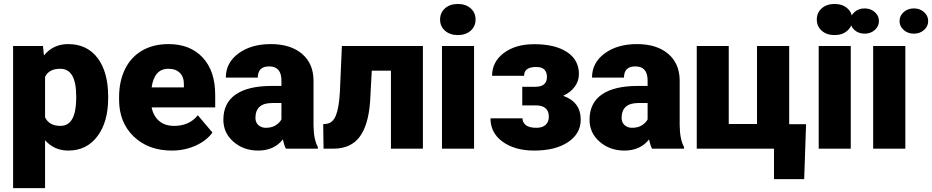

<svg xmlns="http://www.w3.org/2000/svg" viewBox="-20 -765 4796 988"><path d="M536.6 -260.3Q536.6 -137.2 481.2 -63.7Q425.8 9.8 331.5 9.8Q258.8 9.8 211.9 -43.5V203.1H47.4V-528.3H201.2L206.1 -479.5Q253.4 -538.1 330.6 -538.1Q428.2 -538.1 482.4 -466.1Q536.6 -394 536.6 -268.1ZM372.1 -270.5Q372.1 -411.1 290 -411.1Q231.4 -411.1 211.9 -369.1V-161.1Q233.4 -117.2 291 -117.2Q369.6 -117.2 372.1 -252.9Z M864.7 9.8Q743.2 9.8 668 -62.7Q592.8 -135.3 592.8 -251.5V-265.1Q592.8 -346.2 622.8 -408.2Q652.8 -470.2 710.4 -504.2Q768.1 -538.1 847.2 -538.1Q958.5 -538.1 1022.9 -469Q1087.4 -399.9 1087.4 -276.4V-212.4H760.3Q769 -168 798.8 -142.6Q828.6 -117.2 876 -117.2Q954.1 -117.2 998 -171.9L1073.2 -83Q1042.5 -40.5 986.1 -15.4Q929.7 9.8 864.7 9.8ZM846.2 -411.1Q773.9 -411.1 760.3 -315.4H926.3V-328.1Q927.2 -367.7 906.2 -389.4Q885.3 -411.1 846.2 -411.1Z M1451.2 0Q1442.4 -16.1 1435.5 -47.4Q1390.1 9.8 1308.6 9.8Q1233.9 9.8 1181.6 -35.4Q1129.4 -80.6 1129.4 -148.9Q1129.4 -234.9 1192.9 -278.8Q1256.3 -322.8 1377.4 -322.8H1428.2V-350.6Q1428.2 -423.3 1365.2 -423.3Q1306.6 -423.3 1306.6 -365.7H1142.1Q1142.1 -442.4 1207.3 -490.2Q1272.5 -538.1 1373.5 -538.1Q1474.6 -538.1 1533.2 -488.8Q1591.8 -439.5 1593.3 -353.5V-119.6Q1594.2 -46.9 1615.7 -8.3V0ZM1348.1 -107.4Q1378.9 -107.4 1399.2 -120.6Q1419.4 -133.8 1428.2 -150.4V-234.9H1380.4Q1294.4 -234.9 1294.4 -157.7Q1294.4 -135.3 1309.6 -121.3Q1324.7 -107.4 1348.1 -107.4Z M2156.2 -528.3V0H1991.7V-401.4H1893.1L1884.3 -239.7Q1875 -119.6 1830.1 -60.1Q1785.2 -0.5 1696.8 0H1645L1643.1 -126L1660.2 -127.9Q1692.9 -131.8 1708.7 -171.6Q1724.6 -211.4 1729 -292L1739.3 -528.3Z M2419.4 0H2254.4V-528.3H2419.4ZM2244.6 -664.6Q2244.6 -699.7 2270 -722.2Q2295.4 -744.6 2335.9 -744.6Q2376.5 -744.6 2401.9 -722.2Q2427.2 -699.7 2427.2 -664.6Q2427.2 -629.4 2401.9 -606.9Q2376.5 -584.5 2335.9 -584.5Q2295.4 -584.5 2270 -606.9Q2244.6 -629.4 2244.6 -664.6Z M2794.4 -368.7Q2794.4 -420.4 2739.7 -420.4Q2676.8 -420.4 2676.8 -375H2512.2Q2512.2 -446.8 2572.5 -492.2Q2632.8 -537.6 2729 -537.6Q2835.9 -537.6 2897.5 -497.3Q2959 -457 2959 -383.8Q2959 -348.6 2937.7 -319.1Q2916.5 -289.6 2877.9 -272Q2968.3 -240.2 2968.3 -149.4Q2968.3 -77.1 2903.1 -33.7Q2837.9 9.8 2729 9.8Q2629.9 9.8 2566.9 -35.4Q2503.9 -80.6 2503.9 -156.2H2668.5Q2668.5 -136.2 2685.1 -121.8Q2701.7 -107.4 2740.2 -107.4Q2771.5 -107.4 2787.8 -122.6Q2804.2 -137.7 2804.2 -164.1Q2804.2 -220.7 2741.2 -222.7H2667.5V-318.4H2734.4Q2794.4 -318.4 2794.4 -368.7Z M3335.4 0Q3326.7 -16.1 3319.8 -47.4Q3274.4 9.8 3192.9 9.8Q3118.2 9.8 3065.9 -35.4Q3013.7 -80.6 3013.7 -148.9Q3013.7 -234.9 3077.1 -278.8Q3140.6 -322.8 3261.7 -322.8H3312.5V-350.6Q3312.5 -423.3 3249.5 -423.3Q3190.9 -423.3 3190.9 -365.7H3026.4Q3026.4 -442.4 3091.6 -490.2Q3156.7 -538.1 3257.8 -538.1Q3358.9 -538.1 3417.5 -488.8Q3476.1 -439.5 3477.5 -353.5V-119.6Q3478.5 -46.9 3500 -8.3V0ZM3232.4 -107.4Q3263.2 -107.4 3283.4 -120.6Q3303.7 -133.8 3312.5 -150.4V-234.9H3264.6Q3178.7 -234.9 3178.7 -157.7Q3178.7 -135.3 3193.8 -121.3Q3209 -107.4 3232.4 -107.4Z M3565.4 -528.3H3730V-127H3875.5V-528.3H4041V-126H4127.9L4118.2 156.7H3962.9V0H3565.4Z M4357.9 0H4192.9V-528.3H4357.9ZM4183.1 -664.6Q4183.1 -699.7 4208.5 -722.2Q4233.9 -744.6 4274.4 -744.6Q4314.9 -744.6 4340.3 -722.2Q4365.7 -699.7 4365.7 -664.6Q4365.7 -629.4 4340.3 -606.9Q4314.9 -584.5 4274.4 -584.5Q4233.9 -584.5 4208.5 -606.9Q4183.1 -629.4 4183.1 -664.6Z M4638.7 0H4473.1V-528.3H4638.7ZM4355.5 -656.7Q4355.5 -683.6 4376.7 -702.6Q4397.9 -721.7 4429.2 -721.7Q4460.4 -721.7 4481.7 -702.6Q4502.9 -683.6 4502.9 -656.7Q4502.9 -629.9 4481.7 -610.8Q4460.4 -591.8 4429.2 -591.8Q4397.9 -591.8 4376.7 -610.8Q4355.5 -629.9 4355.5 -656.7ZM4608.9 -656.7Q4608.9 -683.6 4630.1 -702.6Q4651.4 -721.7 4682.6 -721.7Q4713.9 -721.7 4735.1 -702.6Q4756.3 -683.6 4756.3 -656.7Q4756.3 -629.9 4735.1 -610.8Q4713.9 -591.8 4682.6 -591.8Q4651.4 -591.8 4630.1 -610.8Q4608.9 -629.9 4608.9 -656.7Z"/></svg>

Font: Sadagaat-English
Style: Regular
Weight: 900
Designer: Ahmed alsheikh
Foundry: Ahmed alsheikh Design
Version: Version 2.137;January 17, 2018;FontCreator 11.0.0.2408 64-bi